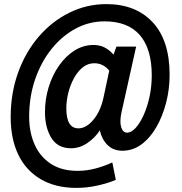

<svg xmlns="http://www.w3.org/2000/svg" viewBox="-20 -721 886 935"><path d="M32 -150Q32 -268 68.5 -368.5Q105 -469 169.5 -543.5Q234 -618 318.5 -659.5Q403 -701 498 -701Q641 -701 723.5 -612.5Q806 -524 806 -357Q806 -287 789 -221Q772 -155 741.5 -102Q711 -49 669 -18Q627 13 576 13Q532 13 504 -14.5Q476 -42 466 -86Q443 -50 405.5 -24.5Q368 1 326 1Q261 1 230 -49.5Q199 -100 199 -175Q199 -238 217 -296.5Q235 -355 267.5 -401.5Q300 -448 343 -475Q386 -502 435 -502Q466 -502 490 -489.5Q514 -477 533 -455L547 -494H643L571 -171Q562 -126 570.5 -100.5Q579 -75 599 -75Q619 -75 640 -97.5Q661 -120 679 -159.5Q697 -199 708 -249Q719 -299 719 -354Q719 -483 661 -550Q603 -617 489 -617Q414 -617 348 -581.5Q282 -546 231 -482.5Q180 -419 151 -334.5Q122 -250 122 -152Q122 -78 148 -18.5Q174 41 226.5 76Q279 111 358 111Q403 111 447 99Q491 87 527 70L544 155Q506 171 455 182.5Q404 194 352 194Q250 194 178 151.5Q106 109 69 32Q32 -45 32 -150ZM303 -193Q303 -96 362 -96Q400 -96 435 -138Q470 -180 484 -246L512 -377Q483 -413 439 -413Q408 -413 383 -393Q358 -373 340 -340Q322 -307 312.5 -268.5Q303 -230 303 -193Z"/></svg>

Font: Radio Canada Condensed Medium
Style: Italic
Weight: 500
Width: 3
Italic angle: -12°
Designer: Charles Daoud, Etienne Aubert Bonn, Alexandre Saumier Demers, Jacques Le Bailly
Foundry: Radio-Canada
Version: Version 2.104; ttfautohint (v1.8.4.7-5d5b);gftools[0.9.28.de